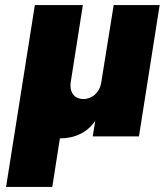

<svg xmlns="http://www.w3.org/2000/svg" viewBox="-20 -540 652 760"><path d="M430 -520 381 -215C375 -174 345 -148 310 -148C278 -148 259 -169 259 -201C259 -206 259 -210 260 -215L308 -520H118L4 200H187L217 8C279 7 325 -16 357 -61L347 0H530L612 -520Z"/></svg>

Font: Arthouse Owned Black
Style: Italic
Weight: 900
Italic angle: -10°
Designer: Jeremy Tribby
Foundry: Tribby Type
Version: Version 1.000;PS 001.000;hotconv 1.0.88;makeotf.lib2.5.64775